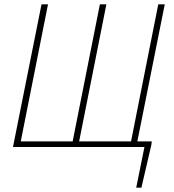

<svg xmlns="http://www.w3.org/2000/svg" viewBox="-20 -680 804 888"><path d="M610 188 648 0H604L609 -26H682L680 -10L634 188ZM40 0 172 -660H202L76 -26H316L442 -660H472L346 -26H586L712 -660H742L610 0Z"/></svg>

Font: Source Sans 3
Style: Italic
Weight: 200
Italic angle: -11°
Designer: Paul D. Hunt
Foundry: Adobe
Version: Version 3.046;hotconv 1.0.118;makeotfexe 2.5.65603